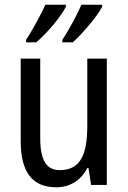

<svg xmlns="http://www.w3.org/2000/svg" viewBox="-20 -786 545 816"><path d="M414 -757V-766H326C312 -732 274 -660 245 -617V-606H289C329 -641 392 -715 414 -757ZM260 -757V-766H173C156 -729 121 -662 91 -617V-606H134C181 -646 238 -714 260 -757ZM434 -537H351V-253C351 -126 321 -63 233 -63C177 -63 151 -106 151 -199V-537H68V-186C68 -62 112 10 219 10C275 10 324 -18 351 -72H356L367 0H434Z"/></svg>

Font: Noto Sans Lao Looped Condensed
Style: Regular
Weight: 400
Width: 3
Designer: Mark Frömberg, Ben Mitchell
Foundry: The Fontpad Ltd
Version: Version 1.002